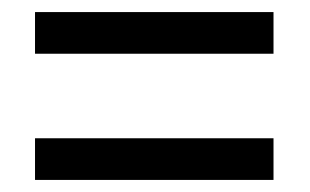

<svg xmlns="http://www.w3.org/2000/svg" viewBox="-20 -511 513 318"><path d="M38 -422V-491H433V-422ZM38 -213V-282H433V-213Z"/></svg>

Font: Noto Sans Condensed
Style: Regular
Weight: 400
Width: 3
Version: Version 2.013